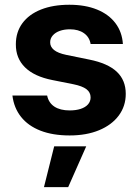

<svg xmlns="http://www.w3.org/2000/svg" viewBox="-20 -557 579 804"><path d="M272.6 -434.3Q249.2 -434.3 230.4 -427.7Q211.7 -421 200.9 -408.5Q190.1 -396 190.1 -380.2Q189.6 -361.6 205.9 -348Q222.3 -334.4 258.3 -327L354 -307.5Q431.3 -292 469 -256.6Q506.6 -221.2 506.6 -163.9Q506.6 -112.5 477.2 -73Q447.8 -33.6 394.9 -11.7Q341.9 10.2 271.5 10.2Q200.9 10.2 149.4 -9.9Q97.8 -30.1 68.1 -67.6Q38.3 -105.2 32 -156.9H177.4Q183.6 -126.6 207.7 -110.6Q231.9 -94.6 271.8 -94.6Q297.8 -94.6 317.6 -101Q337.5 -107.5 348.5 -119.9Q359.4 -132.4 359.4 -149.1Q359.4 -170.2 342 -183.5Q324.6 -196.7 287.5 -204.2L199.6 -221.7Q123.7 -236.6 84.8 -274.9Q45.9 -313.2 46.4 -371.5Q46.4 -422.5 73.8 -459.8Q101.2 -497.1 151.7 -517.1Q202.2 -537.1 270.4 -537.1Q336.8 -537.1 386.1 -517.1Q435.4 -497.1 463.4 -460Q491.4 -422.8 494.6 -372.7H359.5Q354.6 -401.8 331.6 -418Q308.6 -434.3 272.6 -434.3ZM206.9 55.7H341.1L265.5 226.6H164.1Z"/></svg>

Font: WEMIX Pretendard Variable
Style: Regular
Weight: 400
Designer: Base glyphs from Inter by Rasmus Andersson; Hangeul glyphs from Noto Sans CJK(Source Han Sans) by Jang Soo-young and Kan
Foundry: Kil Hyung-jin
Version: Version 1.000;Glyphs 3.2 (3208)